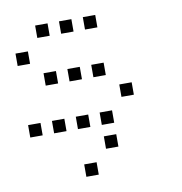

<svg xmlns="http://www.w3.org/2000/svg" viewBox="-75 -546 750 793"><g transform="rotate(-10 300.0 -150.0)"><path d="M125 -476Q124 -476 124 -476Q124 -476 124 -475V-425Q124 -424 124 -424Q124 -424 125 -424H175Q176 -424 176 -424Q176 -424 176 -425V-475Q176 -476 176 -476Q176 -476 175 -476ZM225 -476Q224 -476 224 -476Q224 -476 224 -475V-425Q224 -424 224 -424Q224 -424 225 -424H275Q276 -424 276 -424Q276 -424 276 -425V-475Q276 -476 276 -476Q276 -476 275 -476ZM325 -476Q324 -476 324 -476Q324 -476 324 -475V-425Q324 -424 324 -424Q324 -424 325 -424H375Q376 -424 376 -424Q376 -424 376 -425V-475Q376 -476 376 -476Q376 -476 375 -476ZM25 -376Q24 -376 24 -376Q24 -376 24 -375V-325Q24 -324 24 -324Q24 -324 25 -324H75Q76 -324 76 -324Q76 -324 76 -325V-375Q76 -376 76 -376Q76 -376 75 -376ZM125 -276Q124 -276 124 -276Q124 -276 124 -275V-225Q124 -224 124 -224Q124 -224 125 -224H175Q176 -224 176 -224Q176 -224 176 -225V-275Q176 -276 176 -276Q176 -276 175 -276ZM225 -276Q224 -276 224 -276Q224 -276 224 -275V-225Q224 -224 224 -224Q224 -224 225 -224H275Q276 -224 276 -224Q276 -224 276 -225V-275Q276 -276 276 -276Q276 -276 275 -276ZM325 -276Q324 -276 324 -276Q324 -276 324 -275V-225Q324 -224 324 -224Q324 -224 325 -224H375Q376 -224 376 -224Q376 -224 376 -225V-275Q376 -276 376 -276Q376 -276 375 -276ZM425 -176Q424 -176 424 -176Q424 -176 424 -175V-125Q424 -124 424 -124Q424 -124 425 -124H475Q476 -124 476 -124Q476 -124 476 -125V-175Q476 -176 476 -176Q476 -176 475 -176ZM25 -76Q24 -76 24 -76Q24 -76 24 -75V-25Q24 -24 24 -24Q24 -24 25 -24H75Q76 -24 76 -24Q76 -24 76 -25V-75Q76 -76 76 -76Q76 -76 75 -76ZM125 -76Q124 -76 124 -76Q124 -76 124 -75V-25Q124 -24 124 -24Q124 -24 125 -24H175Q176 -24 176 -24Q176 -24 176 -25V-75Q176 -76 176 -76Q176 -76 175 -76ZM225 -76Q224 -76 224 -76Q224 -76 224 -75V-25Q224 -24 224 -24Q224 -24 225 -24H275Q276 -24 276 -24Q276 -24 276 -25V-75Q276 -76 276 -76Q276 -76 275 -76ZM325 -76Q324 -76 324 -76Q324 -76 324 -75V-25Q324 -24 324 -24Q324 -24 325 -24H375Q376 -24 376 -24Q376 -24 376 -25V-75Q376 -76 376 -76Q376 -76 375 -76ZM325 24Q324 24 324 24Q324 24 324 25V75Q324 76 324 76Q324 76 325 76H375Q376 76 376 76Q376 76 376 75V25Q376 24 376 24Q376 24 375 24ZM225 124Q224 124 224 124Q224 124 224 125V175Q224 176 224 176Q224 176 225 176H275Q276 176 276 176Q276 176 276 175V125Q276 124 276 124Q276 124 275 124Z"/></g></svg>

Font: Doto
Style: Regular
Weight: 400
Monospace: yes
Version: Version 1.000